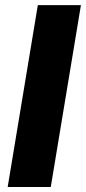

<svg xmlns="http://www.w3.org/2000/svg" viewBox="-20 -748 344 768"><path d="M303.7 -727.5 183.1 0H10.7L131.3 -727.5Z"/></svg>

Font: Inter 16pt ExtraBold
Style: Italic
Weight: 800
Italic angle: -9.3988°
Version: Version 4.001;git-66647c0bb